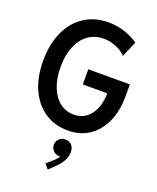

<svg xmlns="http://www.w3.org/2000/svg" viewBox="-179 -832 998 1221"><g transform="rotate(20 319.5 -222.0)"><path d="M330.6 7.8Q240.7 7.8 173.6 -37.4Q106.4 -82.5 69.3 -164.3Q32.2 -246.1 32.2 -356.9Q32.2 -469.2 70.6 -552.7Q108.9 -636.2 178.7 -681.9Q248.5 -727.5 341.8 -727.5Q399.4 -727.5 452.1 -709.7Q504.9 -691.9 543.5 -664.6L498.5 -557.6Q482.4 -576.2 457.8 -590.1Q433.1 -604 404.8 -611.8Q376.5 -619.6 348.6 -619.6Q288.1 -619.6 243.4 -587.4Q198.7 -555.2 174.3 -496.6Q149.9 -438 149.9 -358.4Q149.9 -280.3 172.6 -222.2Q195.3 -164.1 236.3 -132.1Q277.3 -100.1 332.5 -100.1Q379.9 -100.1 414.3 -125.7Q448.7 -151.4 467.5 -196.5Q486.3 -241.7 486.3 -300.3H320.8V-402.8H602.1V-320.3Q602.1 -223.1 568.8 -149.2Q535.6 -75.2 474.9 -33.7Q414.1 7.8 330.6 7.8ZM296.4 284.7 269 252.9 312 215.3Q321.3 207 330.8 196.5Q340.3 186 346.7 174.8Q353 163.6 352.5 153.3L369.1 151.9Q368.2 163.6 360.4 172.1Q352.5 180.7 336.4 180.7Q315.9 180.7 297.6 164.6Q279.3 148.4 278.8 123Q279.3 96.7 296.6 81.1Q314 65.4 336.4 66.4Q362.3 65.4 379.4 82.5Q396.5 99.6 396.5 131.8Q396.5 157.2 386.7 178.7Q377 200.2 364 216.1Q351.1 231.9 341.8 240.7Z"/></g></svg>

Font: Reddit Sans Condensed SemiBold
Style: Regular
Weight: 600
Designer: Stephen Hutchings
Foundry: Reddit
Version: Version 1.014